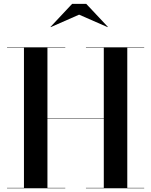

<svg xmlns="http://www.w3.org/2000/svg" viewBox="-20 -1002 805 1022"><path d="M401 -924 553 -857.5 554 -859 439 -981.5H364L249 -859L250 -857.5ZM17.5 -2V0H327.5V-2H232.5V-369H532.5V-2H437.5V0H747.5V-2H657.5V-748H747.5V-750H437.5V-748H532.5V-371H232.5V-748H327.5V-750H17.5V-748H107.5V-2Z"/></svg>

Font: Bodoni* 96pt Medium
Style: Regular
Weight: 500
Version: Version 2.3